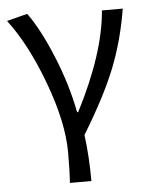

<svg xmlns="http://www.w3.org/2000/svg" viewBox="-54 -601 646 843"><g transform="rotate(-5 269.5 -179.0)"><path d="M314.5 199.2H219.7Q223.6 150.4 223.6 65.4Q223.6 -66.4 157.7 -244.1Q91.8 -421.9 6.8 -533.2L97.7 -556.6Q151.4 -482.4 203.1 -356.4Q254.9 -230.5 278.3 -107.4H283.2Q411.1 -356.4 425.8 -543H517.6Q495.1 -404.3 447.8 -285.2Q400.4 -166 301.8 -4.9Q314.5 89.8 314.5 199.2Z"/></g></svg>

Font: irohakakuC Regular
Style: Regular
Weight: 400
Designer: [Source Han Sans]
Ryoko NISHIZUKA Ë•øÂ°öÊ∂ºÂ≠ê (kana & ideographs); Paul D. Hunt (Latin, Greek & Cyrillic); Wenlong ZHAN
Version: Version 1.001.20160904